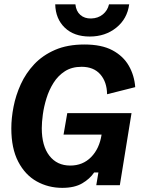

<svg xmlns="http://www.w3.org/2000/svg" viewBox="-20 -872 682 904"><path d="M273.3 12.5Q207.5 12.5 152.9 -17.9Q98.3 -48.3 65.8 -110.8Q33.3 -173.3 33.3 -267.5Q33.3 -315.8 43.8 -369.6Q54.2 -423.3 77.9 -475.4Q101.7 -527.5 141.2 -569.6Q180.8 -611.7 239.2 -637.1Q297.5 -662.5 377.5 -662.5Q458.3 -662.5 509.2 -635.4Q560 -608.3 586.2 -562.9Q612.5 -517.5 616.7 -461.7L484.2 -428.3Q483.3 -486.7 452.1 -522.1Q420.8 -557.5 364.2 -557.5Q318.3 -557.5 285.8 -536.7Q253.3 -515.8 232.1 -482.1Q210.8 -448.3 198.8 -409.2Q186.7 -370 181.7 -332.9Q176.7 -295.8 176.7 -268.3Q176.7 -185 212.5 -138.8Q248.3 -92.5 310.8 -92.5Q370 -92.5 409.2 -132.5Q448.3 -172.5 458.3 -238.3H279.2L296.7 -339.2H599.2L544.2 0H433.3L443.3 -60H423.3Q403.3 -30 367.1 -8.8Q330.8 12.5 273.3 12.5ZM402.5 -700Q328.3 -700 285 -741.7Q241.7 -783.3 240 -851.7H335Q338.3 -819.2 358.3 -801.7Q378.3 -784.2 409.2 -785Q441.7 -785.8 464.2 -804.2Q486.7 -822.5 493.3 -851.7H588.3Q579.2 -783.3 527.5 -741.7Q475.8 -700 402.5 -700Z"/></svg>

Font: Familjen Grotesk
Style: Bold Italic
Weight: 700
Italic angle: -9.46201°
Designer: Anders Wikstroem, Jonas Baeckman, Matilda Gysing, Kristian Moeller
Foundry: Familjen STHLM AB
Version: Version 2.002; ttfautohint (v1.8.4.7-5d5b)